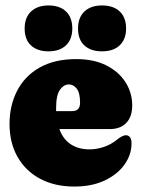

<svg xmlns="http://www.w3.org/2000/svg" viewBox="-20 -675 518 705"><path d="M465.5 -288Q465.5 -246.5 443.8 -223.8Q422 -201 383 -201H198Q212 -163 240.5 -144.8Q269 -126.5 308.5 -126.5Q333.5 -126.5 360 -135Q386.5 -143.5 408 -161Q429.5 -178.5 442.5 -178.5Q451 -178.5 457 -171.5Q463 -164.5 463 -148.5Q463 -107.5 437.5 -71.2Q412 -35 364.8 -12.5Q317.5 10 253 10Q181 10 127.5 -18.5Q74 -47 44.5 -98.8Q15 -150.5 15 -219.5Q15 -287.5 42.8 -341.5Q70.5 -395.5 125.2 -426.8Q180 -458 260 -458Q324.5 -458 370.5 -434.8Q416.5 -411.5 441 -372.8Q465.5 -334 465.5 -288ZM186 -278Q186 -272.5 186 -267H245Q274 -267 274 -297.5Q274 -334 261.8 -349.5Q249.5 -365 233.5 -365Q214 -365 200 -345.2Q186 -325.5 186 -278ZM158 -486.5Q117.5 -486.5 94 -508Q70.5 -529.5 70.5 -570.5Q70.5 -610.5 94 -632.8Q117.5 -655 158 -655Q199.5 -655 222.5 -632.8Q245.5 -610.5 245.5 -570.5Q245.5 -531 222.5 -508.8Q199.5 -486.5 158 -486.5ZM354.5 -486.5Q313.5 -486.5 290 -508Q266.5 -529.5 266.5 -570.5Q266.5 -610.5 290 -632.8Q313.5 -655 354.5 -655Q396.5 -655 419.8 -632.8Q443 -610.5 443 -570.5Q443 -531 419.8 -508.8Q396.5 -486.5 354.5 -486.5Z"/></svg>

Font: Fraunces 144pt SuperSoft Black
Style: Regular
Weight: 900
Version: Version 1.000;[b76b70a41]